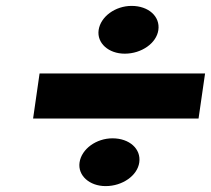

<svg xmlns="http://www.w3.org/2000/svg" viewBox="-20 -740 715 651"><path d="M426.2 -720C371.2 -720 321.1 -684 314.4 -638C308.1 -594 347.9 -558 402.9 -558C460.4 -558 510.6 -594 516.9 -638C523.6 -684 483.7 -720 426.2 -720ZM114.2 -491 92.2 -338H653.2L675.3 -491ZM361.5 -271C306.5 -271 256.4 -235 249.7 -189C243.4 -145 283.2 -109 338.2 -109C395.7 -109 445.9 -145 452.2 -189C458.9 -235 419 -271 361.5 -271Z"/></svg>

Font: Blink
Style: WideObl
Weight: 400
Designer: Mew Too
Foundry: Cannot Into Space Fonts
Version: Version 001.000